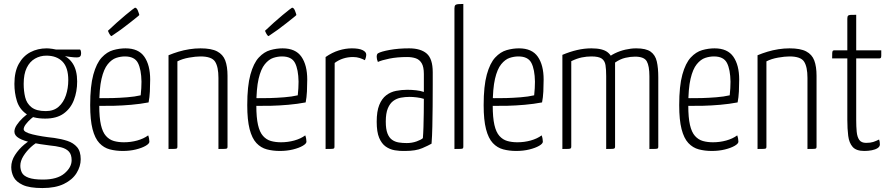

<svg xmlns="http://www.w3.org/2000/svg" viewBox="-20 -755 4507 973"><path d="M195 198Q129 198 95 182Q61 166 49 142Q37 118 37 92Q37 60 56 30.5Q75 1 103 -22.5Q131 -46 158 -56L182 -40Q160 -31 137 -10Q114 11 98.5 36Q83 61 83 85Q83 104 91 120Q99 136 124.5 145.5Q150 155 198 155Q270 155 306.5 124Q343 93 343 57Q343 28 329 13Q315 -2 289.5 -8.5Q264 -15 231 -18Q181 -24 140.5 -32.5Q100 -41 76.5 -54.5Q53 -68 53 -88Q53 -104 65 -122Q77 -140 95.5 -157.5Q114 -175 133 -187L166 -174Q153 -167 137.5 -153.5Q122 -140 111 -125.5Q100 -111 100 -100Q100 -85 144.5 -74Q189 -63 255 -56Q291 -51 321.5 -41Q352 -31 370.5 -9.5Q389 12 389 52Q389 88 368 122Q347 156 304 177Q261 198 195 198ZM209 -154Q146 -154 112 -178.5Q78 -203 65.5 -243.5Q53 -284 53 -330Q53 -391 75 -431Q97 -471 134 -490.5Q171 -510 217 -510Q227 -510 245 -507.5Q263 -505 277 -500L288 -479Q327 -467 349 -432.5Q371 -398 371 -342Q371 -291 354.5 -248Q338 -205 302.5 -179.5Q267 -154 209 -154ZM212 -192Q252 -192 277 -214Q302 -236 314 -272Q326 -308 326 -349Q326 -413 296.5 -443Q267 -473 215 -473Q184 -473 157.5 -458Q131 -443 115.5 -411.5Q100 -380 100 -330Q100 -294 107.5 -262.5Q115 -231 139.5 -211.5Q164 -192 212 -192ZM370 -464Q355 -464 336.5 -466.5Q318 -469 300 -471.5Q282 -474 271 -476.5Q260 -479 260 -479L235 -504H386Q388 -502 389.5 -497Q391 -492 391 -484Q391 -474 386 -469Q381 -464 370 -464Z M602 10Q567 10 536.5 2Q506 -6 483.5 -30Q461 -54 449 -100.5Q437 -147 437 -222Q437 -319 453 -377Q469 -435 495.5 -463.5Q522 -492 553.5 -501Q585 -510 616 -510Q682 -510 711.5 -467.5Q741 -425 741 -352Q741 -322 739.5 -291.5Q738 -261 733 -236Q691 -228 645 -224Q599 -220 558.5 -219Q518 -218 492.5 -218.5Q467 -219 467 -219V-258Q467 -258 491 -257.5Q515 -257 550.5 -258Q586 -259 624.5 -262Q663 -265 693 -272Q695 -291 696 -308Q697 -325 697 -341Q696 -403 679 -436Q662 -469 613 -469Q591 -469 568.5 -461.5Q546 -454 526 -429.5Q506 -405 494.5 -355.5Q483 -306 483 -221Q483 -159 491.5 -122Q500 -85 517 -66Q534 -47 557 -40.5Q580 -34 608 -34Q643 -34 675.5 -43Q708 -52 731 -69Q734 -61 735.5 -52Q737 -43 737 -37Q737 -27 718 -16Q699 -5 668.5 2.5Q638 10 602 10ZM545 -572Q542 -572 537.5 -578.5Q533 -585 530 -592Q527 -599 527 -599Q549 -620 572.5 -641Q596 -662 616.5 -679Q637 -696 650 -706Q663 -716 664 -716Q673 -716 679 -700.5Q685 -685 686 -679Q684 -676 670 -665Q656 -654 636 -638Q616 -622 592 -604.5Q568 -587 545 -572Z M834 0V-475Q858 -485 884.5 -493Q911 -501 939.5 -505.5Q968 -510 996 -510Q1051 -510 1080.5 -494.5Q1110 -479 1121.5 -448.5Q1133 -418 1133 -371V-12Q1133 -6 1131 -3.5Q1129 -1 1119.5 -0.5Q1110 0 1087 0V-360Q1087 -416 1070 -442.5Q1053 -469 996 -469Q972 -469 938 -463Q904 -457 879 -444V-12Q879 -6 877 -3.5Q875 -1 865.5 -0.5Q856 0 834 0Z M1398 10Q1363 10 1332.5 2Q1302 -6 1279.5 -30Q1257 -54 1245 -100.5Q1233 -147 1233 -222Q1233 -319 1249 -377Q1265 -435 1291.5 -463.5Q1318 -492 1349.5 -501Q1381 -510 1412 -510Q1478 -510 1507.5 -467.5Q1537 -425 1537 -352Q1537 -322 1535.5 -291.5Q1534 -261 1529 -236Q1487 -228 1441 -224Q1395 -220 1354.5 -219Q1314 -218 1288.5 -218.5Q1263 -219 1263 -219V-258Q1263 -258 1287 -257.5Q1311 -257 1346.5 -258Q1382 -259 1420.5 -262Q1459 -265 1489 -272Q1491 -291 1492 -308Q1493 -325 1493 -341Q1492 -403 1475 -436Q1458 -469 1409 -469Q1387 -469 1364.5 -461.5Q1342 -454 1322 -429.5Q1302 -405 1290.5 -355.5Q1279 -306 1279 -221Q1279 -159 1287.5 -122Q1296 -85 1313 -66Q1330 -47 1353 -40.5Q1376 -34 1404 -34Q1439 -34 1471.5 -43Q1504 -52 1527 -69Q1530 -61 1531.5 -52Q1533 -43 1533 -37Q1533 -27 1514 -16Q1495 -5 1464.5 2.5Q1434 10 1398 10ZM1341 -572Q1338 -572 1333.5 -578.5Q1329 -585 1326 -592Q1323 -599 1323 -599Q1345 -620 1368.5 -641Q1392 -662 1412.5 -679Q1433 -696 1446 -706Q1459 -716 1460 -716Q1469 -716 1475 -700.5Q1481 -685 1482 -679Q1480 -676 1466 -665Q1452 -654 1432 -638Q1412 -622 1388 -604.5Q1364 -587 1341 -572Z M1630 0V-466Q1663 -489 1697 -499.5Q1731 -510 1763 -510Q1799 -510 1817.5 -501Q1836 -492 1836 -478Q1836 -472 1834 -464Q1832 -456 1829 -450Q1818 -456 1803 -461Q1788 -466 1769 -466Q1743 -466 1719.5 -458.5Q1696 -451 1676 -436L1675 -12Q1675 -6 1673 -3.5Q1671 -1 1661.5 -0.5Q1652 0 1630 0Z M2033 10Q2006 11 1980.5 6.5Q1955 2 1934.5 -12.5Q1914 -27 1901.5 -56.5Q1889 -86 1889 -138Q1889 -191 1902 -223Q1915 -255 1937 -272Q1959 -289 1987 -294.5Q2015 -300 2044 -300Q2066 -300 2088.5 -297.5Q2111 -295 2128 -289Q2128 -289 2128 -306Q2128 -323 2128 -344.5Q2128 -366 2128 -380Q2128 -416 2117 -434.5Q2106 -453 2087 -459.5Q2068 -466 2043 -466Q1993 -466 1953.5 -458Q1914 -450 1895 -441Q1892 -448 1890.5 -454.5Q1889 -461 1889 -467Q1889 -473 1890.5 -478Q1892 -483 1896 -485Q1911 -494 1955 -502Q1999 -510 2053 -510Q2112 -510 2142.5 -483.5Q2173 -457 2173 -389V-327Q2173 -270 2172.5 -216Q2172 -162 2171 -114Q2170 -66 2167 -27Q2152 -18 2119.5 -4Q2087 10 2033 10ZM2041 -30Q2068 -30 2091.5 -38.5Q2115 -47 2123 -55Q2125 -78 2126 -111.5Q2127 -145 2127.5 -182.5Q2128 -220 2128 -254Q2113 -259 2092.5 -261.5Q2072 -264 2056 -264Q2033 -264 2011.5 -260Q1990 -256 1973 -243.5Q1956 -231 1945.5 -206Q1935 -181 1935 -139Q1935 -101 1943.5 -79Q1952 -57 1967 -46.5Q1982 -36 2001 -33Q2020 -30 2041 -30Z M2283 0V-712Q2283 -724 2287 -728.5Q2291 -733 2301 -734Q2311 -735 2328 -735V-12Q2328 -6 2326 -3.5Q2324 -1 2315 -0.5Q2306 0 2283 0Z M2596 10Q2561 10 2530.5 2Q2500 -6 2477.5 -30Q2455 -54 2443 -100.5Q2431 -147 2431 -222Q2431 -319 2447 -377Q2463 -435 2489.5 -463.5Q2516 -492 2547.5 -501Q2579 -510 2610 -510Q2676 -510 2705.5 -467.5Q2735 -425 2735 -352Q2735 -322 2733.5 -291.5Q2732 -261 2727 -236Q2685 -228 2639 -224Q2593 -220 2552.5 -219Q2512 -218 2486.5 -218.5Q2461 -219 2461 -219V-258Q2461 -258 2485 -257.5Q2509 -257 2544.5 -258Q2580 -259 2618.5 -262Q2657 -265 2687 -272Q2689 -291 2690 -308Q2691 -325 2691 -341Q2690 -403 2673 -436Q2656 -469 2607 -469Q2585 -469 2562.5 -461.5Q2540 -454 2520 -429.5Q2500 -405 2488.5 -355.5Q2477 -306 2477 -221Q2477 -159 2485.5 -122Q2494 -85 2511 -66Q2528 -47 2551 -40.5Q2574 -34 2602 -34Q2637 -34 2669.5 -43Q2702 -52 2725 -69Q2728 -61 2729.5 -52Q2731 -43 2731 -37Q2731 -27 2712 -16Q2693 -5 2662.5 2.5Q2632 10 2596 10Z M2830 0V-477Q2868 -493 2904.5 -501.5Q2941 -510 2977 -510Q3035 -510 3060 -489.5Q3085 -469 3091 -431.5Q3097 -394 3097 -341V-12Q3097 -6 3094.5 -3.5Q3092 -1 3083 -0.5Q3074 0 3052 0V-369Q3052 -403 3048.5 -425Q3045 -447 3029.5 -458Q3014 -469 2977 -469Q2953 -469 2928.5 -464Q2904 -459 2875 -445V-12Q2875 -6 2872.5 -3.5Q2870 -1 2861 -0.5Q2852 0 2830 0ZM3052 0V-454Q3070 -472 3095.5 -484.5Q3121 -497 3149.5 -503.5Q3178 -510 3204 -510Q3254 -510 3277.5 -493Q3301 -476 3308.5 -443.5Q3316 -411 3316 -363V-12Q3316 -6 3314 -3.5Q3312 -1 3302.5 -0.5Q3293 0 3271 0V-368Q3271 -421 3257.5 -444.5Q3244 -468 3198 -468Q3175 -468 3149 -462Q3123 -456 3097 -438V-12Q3097 -6 3094.5 -3.5Q3092 -1 3083 -0.5Q3074 0 3052 0Z M3587 10Q3552 10 3521.5 2Q3491 -6 3468.5 -30Q3446 -54 3434 -100.5Q3422 -147 3422 -222Q3422 -319 3438 -377Q3454 -435 3480.5 -463.5Q3507 -492 3538.5 -501Q3570 -510 3601 -510Q3667 -510 3696.5 -467.5Q3726 -425 3726 -352Q3726 -322 3724.5 -291.5Q3723 -261 3718 -236Q3676 -228 3630 -224Q3584 -220 3543.5 -219Q3503 -218 3477.5 -218.5Q3452 -219 3452 -219V-258Q3452 -258 3476 -257.5Q3500 -257 3535.5 -258Q3571 -259 3609.5 -262Q3648 -265 3678 -272Q3680 -291 3681 -308Q3682 -325 3682 -341Q3681 -403 3664 -436Q3647 -469 3598 -469Q3576 -469 3553.5 -461.5Q3531 -454 3511 -429.5Q3491 -405 3479.5 -355.5Q3468 -306 3468 -221Q3468 -159 3476.5 -122Q3485 -85 3502 -66Q3519 -47 3542 -40.5Q3565 -34 3593 -34Q3628 -34 3660.5 -43Q3693 -52 3716 -69Q3719 -61 3720.5 -52Q3722 -43 3722 -37Q3722 -27 3703 -16Q3684 -5 3653.5 2.5Q3623 10 3587 10Z M3819 0V-475Q3843 -485 3869.5 -493Q3896 -501 3924.5 -505.5Q3953 -510 3981 -510Q4036 -510 4065.5 -494.5Q4095 -479 4106.5 -448.5Q4118 -418 4118 -371V-12Q4118 -6 4116 -3.5Q4114 -1 4104.5 -0.5Q4095 0 4072 0V-360Q4072 -416 4055 -442.5Q4038 -469 3981 -469Q3957 -469 3923 -463Q3889 -457 3864 -444V-12Q3864 -6 3862 -3.5Q3860 -1 3850.5 -0.5Q3841 0 3819 0Z M4360 10Q4319 10 4301 -10.5Q4283 -31 4278.5 -66.5Q4274 -102 4274 -148V-459H4197Q4197 -478 4197.5 -486.5Q4198 -495 4200.5 -497.5Q4203 -500 4208 -500H4274V-660Q4274 -671 4277.5 -675Q4281 -679 4290.5 -679.5Q4300 -680 4319 -680V-500H4446Q4446 -482 4446 -473Q4446 -464 4443.5 -461.5Q4441 -459 4436 -459H4319V-146Q4319 -114 4321.5 -87.5Q4324 -61 4334.5 -46Q4345 -31 4369 -31Q4391 -31 4405 -35.5Q4419 -40 4435 -48Q4437 -42 4438 -36.5Q4439 -31 4439 -23Q4439 -12 4427.5 -4.5Q4416 3 4398 6.5Q4380 10 4360 10Z"/></svg>

Font: Yanone Kaffeesatz ExtraLight Light
Style: Regular
Weight: 300
Version: Version 2.003